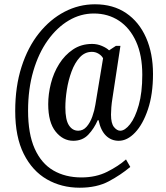

<svg xmlns="http://www.w3.org/2000/svg" viewBox="-20 -734 774 896"><path d="M352 142Q267 142 199 103Q131 64 91 -15.5Q51 -95 51 -216Q51 -330 80.5 -422Q110 -514 162 -579Q214 -644 281 -679Q348 -714 423 -714Q508 -714 568.5 -673Q629 -632 661.5 -558.5Q694 -485 694 -389Q694 -294 670.5 -224Q647 -154 610.5 -115.5Q574 -77 534 -77Q499 -77 474.5 -101Q450 -125 440 -173H436Q419 -134 392 -105.5Q365 -77 322 -77Q274 -77 239.5 -120Q205 -163 205 -248Q205 -295 217.5 -344.5Q230 -394 256 -435.5Q282 -477 320.5 -503Q359 -529 410 -529Q434 -529 456 -519.5Q478 -510 489 -499L521 -520H542L505 -277Q501 -253 499.5 -232.5Q498 -212 498 -199Q498 -158 512 -141Q526 -124 541 -124Q563 -124 587 -154.5Q611 -185 627.5 -243.5Q644 -302 644 -385Q644 -476 615 -540Q586 -604 535 -637.5Q484 -671 418 -671Q356 -671 301 -638.5Q246 -606 203 -546Q160 -486 135.5 -402.5Q111 -319 111 -218Q111 -109 142 -40Q173 29 229 61.5Q285 94 360 94Q428 94 480.5 67.5Q533 41 568 10L588 45Q544 82 488 112Q432 142 352 142ZM345 -124Q368 -124 384.5 -143Q401 -162 411 -190.5Q421 -219 425 -245L461 -462Q455 -474 440.5 -483Q426 -492 409 -492Q376 -492 352.5 -466.5Q329 -441 314 -400.5Q299 -360 292 -315.5Q285 -271 285 -233Q285 -175 301.5 -149.5Q318 -124 345 -124Z"/></svg>

Font: Noto Serif ExtraCondensed Medium
Style: Regular
Weight: 500
Width: 2
Designer: Monotype Design Team
Foundry: Monotype Imaging Inc.
Version: Version 2.015